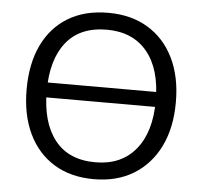

<svg xmlns="http://www.w3.org/2000/svg" viewBox="-52 -768 875 831"><g transform="rotate(5 386.0 -352.5)"><path d="M104.3 -325.8V-390.6H678.7V-325.8ZM61.9 -353Q61.9 -464.5 100.3 -545.3Q138.7 -626 211.2 -670Q283.8 -713.9 385.6 -713.9Q485.3 -713.9 558.2 -670Q631 -626 670.6 -545.3Q710.3 -464.5 710.3 -354Q710.3 -242.5 670.4 -161.2Q630.4 -80 557.6 -35.5Q484.8 8.9 385.6 8.9Q284.3 8.9 212 -35.5Q139.7 -80 100.8 -161.2Q61.9 -242.5 61.9 -353ZM149.2 -353Q149.2 -217 209.2 -140.8Q269.2 -64.5 385.6 -64.5Q497.9 -64.5 560.4 -140.5Q623 -216.5 623 -353Q623 -490 560.9 -565.2Q498.9 -640.5 385.6 -640.5Q269.2 -640.5 209.2 -565.2Q149.2 -490 149.2 -353Z"/></g></svg>

Font: Mulish ExtraLight
Style: Regular
Weight: 200
Designer: Vernon Adams
Foundry: Vernon Adams
Version: Version 3.603